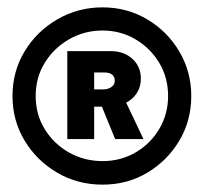

<svg xmlns="http://www.w3.org/2000/svg" viewBox="-20 -745 547 522"><path d="M259 -243Q191 -243 135.5 -275.5Q80 -308 47 -362.5Q14 -417 14 -484Q14 -551 47 -605.5Q80 -660 136 -692.5Q192 -725 259 -725Q325 -725 380 -692.5Q435 -660 467.5 -605Q500 -550 500 -484Q500 -417 467.5 -362.5Q435 -308 380.5 -275.5Q326 -243 259 -243ZM259 -307Q308 -307 348.5 -330.5Q389 -354 413 -394.5Q437 -435 437 -484Q437 -534 413 -574Q389 -614 348.5 -638Q308 -662 259 -662Q209 -662 167.5 -638Q126 -614 101.5 -574Q77 -534 77 -484Q77 -434 101.5 -394Q126 -354 167.5 -330.5Q209 -307 259 -307ZM163 -367V-606H281Q317 -606 340 -585Q363 -564 363 -531Q363 -509 352 -492Q341 -475 323 -466L370 -367H293L257 -455H236V-367ZM263 -548H236V-502H261Q274 -502 283 -508.5Q292 -515 292 -525Q292 -548 263 -548Z"/></svg>

Font: Lexend Deca SemiBold
Style: Regular
Weight: 600
Designer: Bonnie Shaver-Troup, Thomas Jockin
Foundry: Lexend
Version: Version 1.008; ttfautohint (v1.8.4.7-5d5b)